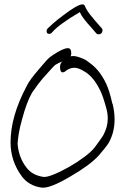

<svg xmlns="http://www.w3.org/2000/svg" viewBox="-20 -867 550 873"><path d="M169 -14Q112 -22 80 -64Q28 -134 28 -220Q28 -338 101 -475Q109 -492 123 -510.5Q137 -529 155 -550L186 -586Q195 -597 204 -604.5Q213 -612 221 -617Q267 -648 289 -648Q304 -648 304 -624Q304 -617 301 -611Q305 -612 308 -612Q311 -612 315 -612Q330 -612 360 -599Q374 -593 397 -574Q435 -544 462 -488Q469 -474 476.5 -450.5Q484 -427 491 -395H492Q501 -358 501 -324Q501 -265 474 -217Q462 -198 429 -160Q389 -116 299 -64Q206 -9 169 -14ZM175 -63Q190 -60 222.5 -73Q255 -86 293 -107.5Q331 -129 363 -153Q395 -177 410 -196Q427 -219 436.5 -232.5Q446 -246 449 -251Q470 -289 470 -328Q470 -352 463 -376Q456 -402 449 -422.5Q442 -443 435 -457Q412 -505 381 -530Q374 -537 350 -550Q331 -559 318 -559Q295 -559 273 -540L270 -539Q269 -539 268 -538.5Q267 -538 265 -538Q253 -538 253 -562Q253 -577 261 -585Q262 -586 263 -586.5Q264 -587 265 -588Q245 -581 233 -573Q229 -571 214.5 -555Q200 -539 174 -510Q166 -501 154 -485Q142 -469 126 -446Q101 -403 80 -323Q70 -288 65.5 -260.5Q61 -233 60 -213Q65 -149 102 -103Q127 -71 175 -63ZM427 -711Q422 -711 418 -715Q408 -727 398 -738.5Q388 -750 378 -761Q366 -775 357 -787.5Q348 -800 343 -812Q249 -757 217 -720Q211 -713 204 -713Q192 -713 192 -725Q192 -733 197 -738Q205 -746 222 -761Q239 -776 266 -796Q332 -847 355 -847H357Q362 -847 365 -842Q375 -816 401 -787Q411 -774 422 -762Q433 -750 443 -738Q446 -735 446 -731Q446 -711 427 -711Z"/></svg>

Font: Square Peg
Style: Regular
Weight: 400
Designer: Robert E. Leuschke
Foundry: Robert E. Leuschke
Version: Version 1.010; ttfautohint (v1.8.4.7-5d5b)